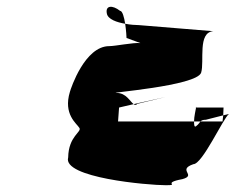

<svg xmlns="http://www.w3.org/2000/svg" viewBox="-20 -728 695 566"><path d="M186 -457C166 -391 206 -364 214 -351C222 -339 182 -327 181 -264C163 -204 416 -182 469 -182C513 -182 454 -188 518 -200C561 -212 501 -227 550 -244C577 -244 638 -380 655 -392L638 -388L636 -370H571C568 -367 566 -362 558 -356C553 -352 552 -359 552 -370H328L331 -411L374 -421C363 -429 352 -454 324 -454C286 -454 561 -474 573 -514C583 -547 562 -633 609 -636L389 -654C380 -654 364 -655 349 -658C352 -638 353 -618 353 -616L394 -601C372 -603 320 -592 302 -592C230 -592 189 -468 186 -457ZM295 -688C290 -712 311 -714 334 -696C341 -696 346 -677 349 -658C325 -662 298 -671 295 -688ZM374 -421 468 -442 385 -422C382 -418 377 -418 374 -421ZM558 -411C559 -414 558 -414 557 -411ZM558 -411H639L638 -388L587 -375C578 -375 574 -373 571 -370H552C552 -384 557 -404 558 -411Z"/></svg>

Font: bitstorm
Style: exextobl
Weight: 400
Version: Version 0.2